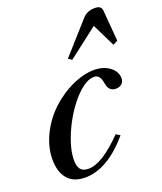

<svg xmlns="http://www.w3.org/2000/svg" viewBox="-156 -956 900 1066"><g transform="rotate(-20 294.0 -423.0)"><path d="M162.5 10.5Q94 10.5 59 -30.5Q24 -71.5 24 -146Q24 -225.5 67.5 -306.2Q111 -387 187 -446Q241 -488 299.5 -511.2Q358 -534.5 408.5 -534.5Q465 -534.5 502 -506.8Q539 -479 539 -438.5Q539 -419 525.5 -406.8Q512 -394.5 490 -394.5Q448.5 -394.5 440.5 -445.5Q432.5 -498.5 397 -498.5Q365.5 -498.5 329.5 -471.8Q293.5 -445 259 -401Q224.5 -357 196.5 -304Q168.5 -251 151.8 -198Q135 -145 135 -101Q135 -65 149 -47Q163 -29 196.5 -29Q276.5 -29 402 -158L425.5 -143Q294.5 10.5 162.5 10.5ZM317 -628.5 296 -642.5 459.5 -825.5Q486 -856 530.5 -856Q553.5 -856 562.5 -848.2Q571.5 -840.5 573 -825.5L588 -643L560.5 -628.5L493.5 -764.5Z"/></g></svg>

Font: Libre Caslon Text Medium Italic
Style: Regular
Weight: 500
Italic angle: -22.583°
Designer: Pablo Impallari, Rodrigo Fuenzalida, Katja Schimmel
Foundry: Pablo Impallari, Rodrigo Fuenzalida
Version: Version 2.000